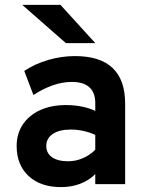

<svg xmlns="http://www.w3.org/2000/svg" viewBox="-20 -752 597 784"><path d="M229 12Q145.5 12 96.8 -33.2Q48 -78.5 48 -156Q48 -206 73.2 -243.8Q98.5 -281.5 143.8 -302.2Q189 -323 249.5 -323Q283 -323 314.2 -316.8Q345.5 -310.5 369 -299V-331Q369 -374 344.8 -395.8Q320.5 -417.5 273.5 -417.5Q236 -417.5 196.5 -404Q157 -390.5 116.5 -364L79 -462.5Q123 -491.5 177 -507.2Q231 -523 286 -523Q389 -523 440 -474.2Q491 -425.5 491 -329V0H369V-41Q343 -15 307.2 -1.5Q271.5 12 229 12ZM258 -93.5Q289 -93.5 317.8 -105.8Q346.5 -118 369 -140.5V-201Q347.5 -211.5 321.2 -217.2Q295 -223 269 -223Q222.5 -223 195.8 -205.2Q169 -187.5 169 -156Q169 -126.5 192.5 -110Q216 -93.5 258 -93.5ZM249 -576 71 -732H227L369 -576Z"/></svg>

Font: Undotted
Style: Bold
Weight: 700
Designer: Delve Withrington, Dave Bailey, Thomas Jockin
Foundry: Delve Fonts LLC
Version: Version 4.000